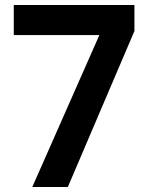

<svg xmlns="http://www.w3.org/2000/svg" viewBox="-20 -747 588 767"><path d="M517 -727V-623L251 0H109L377 -607H35V-727Z"/></svg>

Font: Poppins SemiBold
Style: Regular
Weight: 600
Designer: Ninad Kale (Devanagari), Jonny Pinhorn (Latin)
Foundry: Indian Type Foundry
Version: Version 3.002 2017